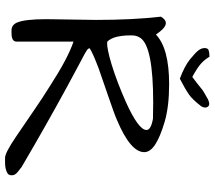

<svg xmlns="http://www.w3.org/2000/svg" viewBox="-64 -766 842 753"><g transform="rotate(90 356.5 -389.0)"><path d="M115.2 -580.1Q168.9 -631.8 309.6 -631.8Q397.5 -631.8 457 -614.3Q516.6 -596.7 546.4 -577.1Q576.2 -557.6 576.2 -534.2Q576.2 -480.5 451.2 -427.7Q432.6 -418.9 354 -392.1Q275.4 -365.2 248 -355.5Q188.5 -333 168.9 -320.3Q168.9 -315.4 172.9 -312Q176.8 -308.6 191.4 -300.3Q206.1 -292 235.4 -276.9Q264.6 -261.7 316.4 -233.4Q470.7 -149.4 633.8 -53.7Q641.6 -47.9 654.3 -37.6Q667 -27.3 667 -15.1Q667 -2.9 659.2 2Q651.4 6.8 640.6 9.3Q629.9 11.7 618.2 11.7H598.6Q579.1 11.7 517.1 -30.3Q455.1 -72.3 409.7 -103.5Q364.3 -134.8 317.4 -164.1Q207 -235.4 142.6 -256.8V-33.2Q142.6 -13.7 109.4 -13.7H98.6Q78.1 -13.7 68.4 -34.2Q54.7 -65.4 54.7 -149.4L57.6 -345.7Q57.6 -490.2 44.9 -599.6Q68.4 -639.6 102.5 -596.7Q110.4 -586.9 115.2 -580.1ZM445.3 -568.4 381.8 -569.3Q161.1 -569.3 127.9 -518.6Q118.2 -504.9 118.2 -483.9Q118.2 -462.9 120.1 -447.3Q125 -407.2 142.6 -389.6Q145.5 -388.7 152.8 -388.7Q160.2 -388.7 180.2 -392.6Q200.2 -396.5 233.9 -406.7Q267.6 -417 305.7 -431.6Q343.8 -446.3 378.9 -461.9Q489.3 -511.7 489.3 -543Q489.3 -560.5 445.3 -568.4ZM202.1 -790Q212.9 -771.5 229 -756.8Q245.1 -742.2 281.2 -722.7Q307.6 -742.2 317.4 -750.5Q327.1 -758.8 332.5 -762.7Q337.9 -766.6 344.2 -770Q350.6 -773.4 369.1 -784.2Q389.6 -793.9 397.5 -784.2Q401.4 -779.3 401.4 -772.9Q401.4 -766.6 396.5 -757.8Q368.2 -721.7 350.6 -710Q328.1 -694.3 288.1 -673.8Q238.3 -692.4 211.9 -713.9Q185.5 -735.4 176.8 -747.1Q168 -758.8 168 -771.5Q168 -784.2 177.7 -787.1Q187.5 -790 202.1 -790Z"/></g></svg>

Font: Architects Daughter
Style: Regular
Weight: 400
Designer: Kimberly Geswein
Foundry: Kimberly Geswein
Version: Version 1.002 2010